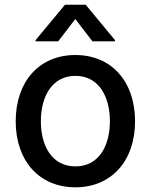

<svg xmlns="http://www.w3.org/2000/svg" viewBox="-20 -787 642 818"><path d="M301.1 11C454.9 11 555.4 -101.6 555.4 -270.2C555.4 -440 454.9 -552.6 301.1 -552.6C147.4 -552.6 46.9 -440 46.9 -270.2C46.9 -101.6 147.4 11 301.1 11ZM131.7 -610.8H228L300.8 -706L373.9 -610.8H469.8V-616.1L345.2 -766.7H256.7L131.7 -616.1ZM154.1 -270.6C154.1 -375 201 -463.8 301.5 -463.8C401.3 -463.8 448.2 -375 448.2 -270.6C448.2 -165.8 401.3 -78.1 301.5 -78.1C201 -78.1 154.1 -165.8 154.1 -270.6Z"/></svg>

Font: Margiela Sans Medium
Style: Regular
Weight: 500
Designer: Stefan Endress, Andreas Faust
Version: Version 1.100;FEAKit 1.0